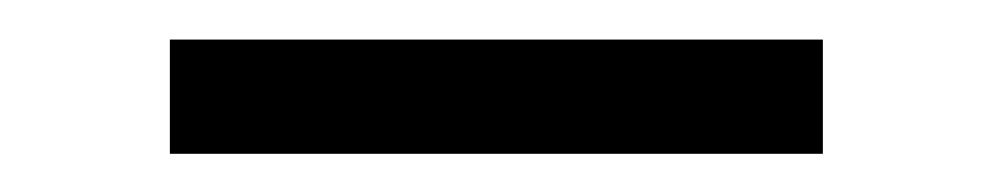

<svg xmlns="http://www.w3.org/2000/svg" viewBox="-20 -316 507 98"><path d="M66.7 -295.8V-237.5H400V-295.8Z"/></svg>

Font: BoonHome
Style: Book
Weight: 400
Designer: Sungsit Sawaiwan
Foundry: Sungsit Sawaiwan
Version: Version 0.2